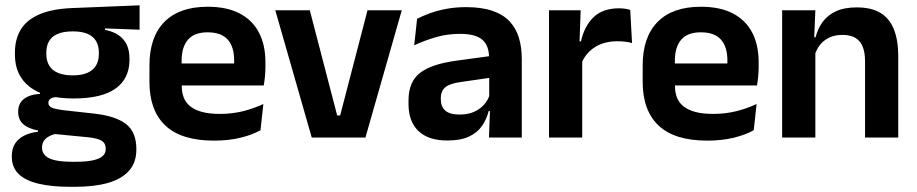

<svg xmlns="http://www.w3.org/2000/svg" viewBox="-20 -530 3533 740"><path d="M264 -150.5Q152.5 -150.5 95 -194.8Q37.5 -239 37.5 -319V-326.5Q37.5 -379.5 60.5 -416.8Q83.5 -454 132.5 -475Q181.5 -496 259.5 -499L518 -509.5V-415.5L385 -420.5V-415Q416.5 -408.5 437.2 -394.2Q458 -380 468.5 -357.8Q479 -335.5 479 -304V-299.5Q479 -227 425.5 -188.8Q372 -150.5 264 -150.5ZM258 93.5H272Q311 93.5 336.5 88.2Q362 83 374.8 72.2Q387.5 61.5 387.5 44.5V43Q387.5 22 371.2 12.2Q355 2.5 319 -1L175.5 -15L205 -16.5Q186.5 -13 172.2 -6.2Q158 0.5 150 11.5Q142 22.5 142 38.5V39.5Q142 58 155 70.2Q168 82.5 194 88Q220 93.5 258 93.5ZM269 190H251Q180 190 129.5 178.2Q79 166.5 52.2 141Q25.5 115.5 25.5 73.5V71.5Q25.5 43 38 23.5Q50.5 4 73.5 -7.5Q96.5 -19 126.5 -22V-27Q88.5 -34.5 69.2 -51.8Q50 -69 50 -99V-99.5Q50 -120.5 59.5 -135Q69 -149.5 87.8 -158Q106.5 -166.5 134 -168V-182.5L242.5 -155.5L207.5 -156.5Q184.5 -156 175.5 -150.2Q166.5 -144.5 166.5 -134V-133.5Q166.5 -120.5 180.5 -114.8Q194.5 -109 227 -105L344.5 -92Q427 -82.5 466.2 -51.5Q505.5 -20.5 505.5 44V46.5Q505.5 96 477.5 127.8Q449.5 159.5 396.8 174.8Q344 190 269 190ZM260.5 -239.5Q294 -239.5 316.2 -249Q338.5 -258.5 349.8 -277Q361 -295.5 361 -322V-327.5Q361 -354 350 -372.2Q339 -390.5 317 -399.8Q295 -409 261.5 -409H260Q224.5 -409 202 -399.2Q179.5 -389.5 169 -371.2Q158.5 -353 158.5 -327.5V-322Q158.5 -295.5 169.8 -277Q181 -258.5 203.8 -249Q226.5 -239.5 260.5 -239.5Z M805 12Q679 12 617.5 -46Q556 -104 556 -214V-278Q556 -387 613.5 -445.5Q671 -504 780.5 -504Q854.5 -504 904 -478Q953.5 -452 978.2 -404.2Q1003 -356.5 1003 -290V-272.5Q1003 -254.5 1001.2 -235.8Q999.5 -217 996.5 -200.5H880.5Q882 -228 882.2 -252.8Q882.5 -277.5 882.5 -297.5Q882.5 -332 871.5 -356.2Q860.5 -380.5 838 -393Q815.5 -405.5 780.5 -405.5Q729 -405.5 704.5 -377Q680 -348.5 680 -296V-250.5L680.5 -236V-197.5Q680.5 -174.5 687.8 -155Q695 -135.5 712 -121.2Q729 -107 757.2 -99Q785.5 -91 828 -91Q874 -91 915.8 -101.2Q957.5 -111.5 995 -129L984 -28Q950.5 -9.5 905.2 1.2Q860 12 805 12ZM970.5 -200.5H624V-285.5H970.5Z M1279.5 -85H1291L1396.5 -490.5H1528.5L1388.5 0H1181.5L1041 -490.5H1174Z M1991 0H1864.5L1869 -120L1865.5 -131V-284.5L1865 -306.5Q1865 -354.5 1838.8 -377Q1812.5 -399.5 1753 -399.5Q1702.5 -399.5 1658.2 -386.2Q1614 -373 1576.5 -355.5L1587.5 -457.5Q1609.5 -469 1637.8 -479.2Q1666 -489.5 1701 -496Q1736 -502.5 1776.5 -502.5Q1836.5 -502.5 1878 -488.2Q1919.5 -474 1944.2 -447.5Q1969 -421 1980 -384.2Q1991 -347.5 1991 -303ZM1704 11.5Q1631 11.5 1592.8 -25Q1554.5 -61.5 1554.5 -129V-143Q1554.5 -214.5 1598.5 -248.8Q1642.5 -283 1738 -296L1877 -315L1884.5 -232.5L1756.5 -214Q1714.5 -208.5 1696.8 -194Q1679 -179.5 1679 -151.5V-146.5Q1679 -119 1696.2 -103.8Q1713.5 -88.5 1750.5 -88.5Q1783.5 -88.5 1807 -99Q1830.5 -109.5 1845.8 -126.8Q1861 -144 1867.5 -165.5L1885.5 -102H1863.5Q1855.5 -70.5 1837.8 -44.8Q1820 -19 1788 -3.8Q1756 11.5 1704 11.5Z M2220.5 -285 2188 -370.5H2219Q2232.5 -430 2268 -464Q2303.5 -498 2366.5 -498Q2379.5 -498 2390 -496.2Q2400.5 -494.5 2409 -492L2416 -364Q2405 -367.5 2390.5 -369.2Q2376 -371 2360 -371Q2309 -371 2273.2 -348.5Q2237.5 -326 2220.5 -285ZM2224 0H2096V-490.5H2218L2212.5 -340L2224 -335.5Z M2706 12Q2580 12 2518.5 -46Q2457 -104 2457 -214V-278Q2457 -387 2514.5 -445.5Q2572 -504 2681.5 -504Q2755.5 -504 2805 -478Q2854.5 -452 2879.2 -404.2Q2904 -356.5 2904 -290V-272.5Q2904 -254.5 2902.2 -235.8Q2900.5 -217 2897.5 -200.5H2781.5Q2783 -228 2783.2 -252.8Q2783.5 -277.5 2783.5 -297.5Q2783.5 -332 2772.5 -356.2Q2761.5 -380.5 2739 -393Q2716.5 -405.5 2681.5 -405.5Q2630 -405.5 2605.5 -377Q2581 -348.5 2581 -296V-250.5L2581.5 -236V-197.5Q2581.5 -174.5 2588.8 -155Q2596 -135.5 2613 -121.2Q2630 -107 2658.2 -99Q2686.5 -91 2729 -91Q2775 -91 2816.8 -101.2Q2858.5 -111.5 2896 -129L2885 -28Q2851.5 -9.5 2806.2 1.2Q2761 12 2706 12ZM2871.5 -200.5H2525V-285.5H2871.5Z M3442 0H3314V-294.5Q3314 -325.5 3305.8 -348Q3297.5 -370.5 3278.5 -383Q3259.5 -395.5 3226.5 -395.5Q3197.5 -395.5 3175.8 -385Q3154 -374.5 3140.2 -356.8Q3126.5 -339 3119.5 -316.5L3099.5 -386.5H3123.5Q3131.5 -419 3150.2 -445Q3169 -471 3201.2 -486.2Q3233.5 -501.5 3282 -501.5Q3338.5 -501.5 3373.5 -480.2Q3408.5 -459 3425.2 -417Q3442 -375 3442 -313ZM3122.5 0H2994.5V-490.5H3122.5L3117.5 -371L3122.5 -360.5Z"/></svg>

Font: Anek Malayalam Medium SemiBold
Style: Regular
Weight: 600
Version: Version 1.003